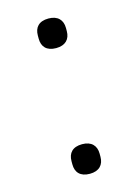

<svg xmlns="http://www.w3.org/2000/svg" viewBox="-88 -573 457 633"><g transform="rotate(-15 140.0 -256.0)"><path d="M140 -420C172 -420 188 -438 188 -465V-476C188 -503 172 -521 140 -521C107 -521 92 -503 92 -476V-465C92 -438 107 -420 140 -420ZM140 9C172 9 188 -9 188 -36V-47C188 -74 172 -92 140 -92C107 -92 92 -74 92 -47V-36C92 -9 107 9 140 9Z"/></g></svg>

Font: IBM Plex Devanagari Light
Style: Regular
Weight: 300
Designer: Mike Abbink, Paul van der Laan, Pieter van Rosmalen, Erin McLaughlin
Foundry: Bold Monday
Version: Version 1.0